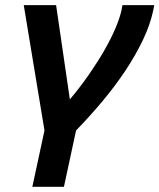

<svg xmlns="http://www.w3.org/2000/svg" viewBox="-20 -532 616 742"><path d="M196.8 -512.2 250 -147.9Q290 -195.3 323.7 -243.9Q357.4 -292.5 383.3 -337.6Q409.2 -382.8 426.3 -423.1Q443.4 -463.4 450.2 -495.1L453.1 -512.2H576.2L571.8 -490.2Q560.1 -436 532.5 -377.9Q504.9 -319.8 465.6 -260.5Q426.3 -201.2 377.2 -142.3Q328.1 -83.5 273.9 -27.8L227.1 189.9H105L151.9 -27.8L71.8 -512.2Z"/></svg>

Font: Clear Sans
Style: Bold Italic
Weight: 700
Italic angle: -12°
Foundry: Intel Corporation
Version: Version 1.00